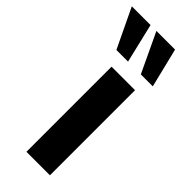

<svg xmlns="http://www.w3.org/2000/svg" viewBox="-319 -827 860 860"><g transform="rotate(45 111.0 -397.0)"><path d="M216.3 0V-539.1H67.4V0ZM103.5 -607.4 59.1 -794.4H-59.6L29.8 -607.4ZM260.3 -607.4 214.4 -794.4H96.2L184.6 -607.4Z"/></g></svg>

Font: Winston
Style: Bold
Weight: 700
Designer: Vernon Adams, Kim Jin-seong, David Berlow, Cristiano Sobral
Foundry: The Winston Project Authors
Version: Version 3.004